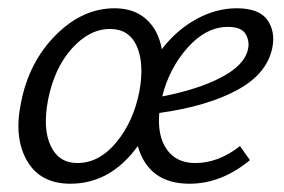

<svg xmlns="http://www.w3.org/2000/svg" viewBox="-20 -439 687 464"><path d="M552 -419Q606 -419 626 -391Q646 -363 638 -323Q625 -260 552.5 -221Q480 -182 365 -166Q360 -111 383 -78Q406 -45 452 -45Q508 -45 560 -86L584 -52Q515 5 438 5Q339 5 313 -86Q247 5 150 5Q77 5 45 -51Q13 -107 31 -192Q50 -289 114.5 -354Q179 -419 257 -419Q304 -419 333.5 -392.5Q363 -366 371 -320Q406 -366 454 -392.5Q502 -419 552 -419ZM579 -319Q584 -338 574 -356Q564 -374 531 -374Q478 -374 433.5 -324Q389 -274 372 -206Q460 -223 515.5 -252.5Q571 -282 579 -319ZM167 -45Q220 -45 261.5 -95.5Q303 -146 317 -219Q329 -286 310.5 -327.5Q292 -369 246 -369Q196 -369 153.5 -321.5Q111 -274 96 -197Q83 -128 102.5 -86.5Q122 -45 167 -45Z"/></svg>

Font: EauTestInfant
Style: Italic
Weight: 400
Italic angle: -12°
Designer: Christian Thalmann (Catharsis Fonts)
Version: Version 0.001;PS 000.001;hotconv 1.0.88;makeotf.lib2.5.64775